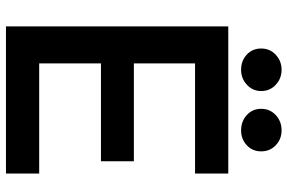

<svg xmlns="http://www.w3.org/2000/svg" viewBox="-184 -802 986 659"><g transform="rotate(90 309.5 -473.0)"><path d="M576 0H71V-763H576V-649H198V-439H534V-326H198V-114H576ZM147 -876Q147 -906 168.5 -926Q190 -946 220 -946Q250 -946 271.5 -926Q293 -906 293 -876Q293 -847 271.5 -827Q250 -807 220 -807Q189 -807 168 -826.5Q147 -846 147 -876ZM354 -876Q354 -906 375.5 -926Q397 -946 428 -946Q458 -946 479 -926Q500 -906 500 -876Q500 -846 479 -826.5Q458 -807 428 -807Q397 -807 375.5 -826.5Q354 -846 354 -876Z"/></g></svg>

Font: Open Sauce Sans SemiBold
Style: Regular
Weight: 600
Designer: Alfredo Marco Pradil
Foundry: Creative Sauce Fz LLC
Version: Version 1.477